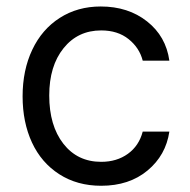

<svg xmlns="http://www.w3.org/2000/svg" viewBox="-20 -573 598 604"><path d="M298.3 11.4Q386.4 11.4 444.1 -36.6Q501.8 -84.5 512.8 -159.1H429Q417.3 -114.3 382.3 -89.1Q347.3 -63.9 298.3 -63.9Q223.7 -63.9 179.3 -120.9Q134.9 -177.9 134.9 -272.7Q134.9 -365.4 179.9 -421.3Q224.8 -477.3 298.3 -477.3Q350.5 -477.3 384.6 -449.9Q418.7 -422.6 429 -382.1H512.8Q502.1 -458.8 442.6 -505.7Q383.2 -552.6 296.9 -552.6Q224.1 -552.6 168 -516.7Q111.9 -480.8 81.5 -416.5Q51.1 -352.3 51.1 -269.9Q51.1 -188.2 80.6 -124.6Q110.1 -61.1 166.5 -24.9Q223 11.4 298.3 11.4Z"/></svg>

Font: Inter-Regular
Style: Regular
Weight: 500
Designer: Rasmus Andersson
Foundry: rsms
Version: ""